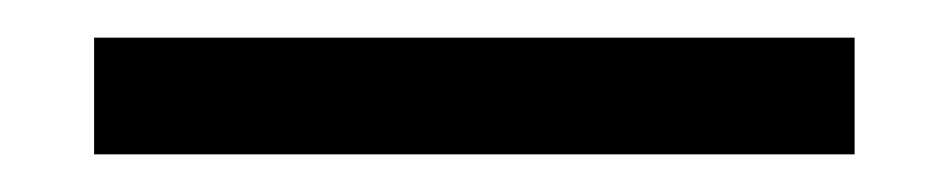

<svg xmlns="http://www.w3.org/2000/svg" viewBox="-20 -20 505 102"><path d="M30 62V0H434V62Z"/></svg>

Font: LivvicRegular
Style: Regular
Weight: 400
Designer: Jacques Le Bailly, Baron von Fonthausen
Version: Version 1.001; ttfautohint (v1.8.2)